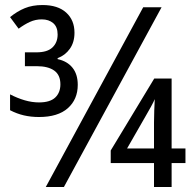

<svg xmlns="http://www.w3.org/2000/svg" viewBox="-20 -743 768 763"><path d="M162 0 549 -714H622L234 0ZM135 -278Q103 -278 75 -284.5Q47 -291 20 -305V-368Q49 -353 78 -344.5Q107 -336 135 -336Q179 -336 199.5 -355.5Q220 -375 220 -408Q220 -445 195.5 -462.5Q171 -480 126 -480H79V-535H125Q168 -535 188.5 -554.5Q209 -574 209 -606Q209 -636 191.5 -651Q174 -666 146 -666Q121 -666 99 -656Q77 -646 54 -629L20 -675Q48 -698 78.5 -710.5Q109 -723 149 -723Q210 -723 243 -693Q276 -663 276 -613Q276 -575 257.5 -549Q239 -523 209 -512V-508Q247 -500 268 -474Q289 -448 289 -406Q289 -348 249.5 -313Q210 -278 135 -278ZM592 0V-95H420V-145L593 -431H662V-153H717V-95H662V0ZM485 -153H592V-256Q592 -279 593 -304Q594 -329 595 -349Q591 -339 580 -319Q569 -299 559 -282Z"/></svg>

Font: Noto Sans Display SemiCondensed
Style: Regular
Weight: 400
Width: 4
Version: Version 2.003